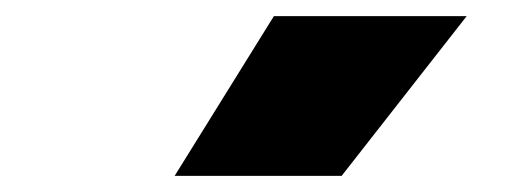

<svg xmlns="http://www.w3.org/2000/svg" viewBox="-20 -828 640 238"><path d="M196.5 -610 319.5 -808H558.5L403.5 -610Z"/></svg>

Font: Encode Sans SemiExpanded Black
Style: Regular
Weight: 900
Width: 6
Designer: Multiple Designers
Foundry: Impallari Type
Version: Version 3.002